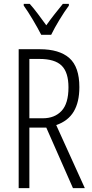

<svg xmlns="http://www.w3.org/2000/svg" viewBox="-20 -967 473 987"><path d="M184 -714Q285 -714 336.5 -668.5Q388 -623 388 -519Q388 -442 359 -393.5Q330 -345 269 -324L416 0H355L218 -311H131V0H76V-714ZM183 -664H131V-359H200Q261 -359 296.5 -397Q332 -435 332 -518Q332 -595 297 -629.5Q262 -664 183 -664ZM192 -788Q174 -823 148.5 -866Q123 -909 102 -938V-947H133Q152 -926 174.5 -896Q197 -866 218 -837Q240 -868 259 -892Q278 -916 303 -947H334V-938Q311 -907 285.5 -865Q260 -823 243 -788Z"/></svg>

Font: Noto Sans Thai ExtCond Light
Style: Regular
Weight: 300
Width: 2
Designer: Monotype Design Team
Foundry: Monotype Imaging Inc.
Version: Version 2.002; ttfautohint (v1.8.4.7-5d5b)